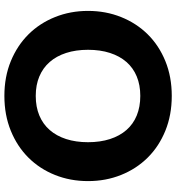

<svg xmlns="http://www.w3.org/2000/svg" viewBox="15 -791 784 854"><g transform="rotate(-90 407.0 -364.0)"><path d="M785.5 -364.5Q785.5 -285.5 758.2 -217.5Q731 -149.5 681.5 -99.2Q632 -49 562.2 -20.5Q492.5 8 407.5 8Q322.5 8 252.5 -20.5Q182.5 -49 132.8 -99.2Q83 -149.5 55.8 -217.5Q28.5 -285.5 28.5 -364.5Q28.5 -443.5 55.8 -511.5Q83 -579.5 132.8 -629.5Q182.5 -679.5 252.5 -708Q322.5 -736.5 407.5 -736.5Q492.5 -736.5 562.2 -707.8Q632 -679 681.5 -629Q731 -579 758.2 -511Q785.5 -443 785.5 -364.5ZM612.5 -364.5Q612.5 -418.5 598.5 -461.8Q584.5 -505 558.2 -535Q532 -565 494 -581Q456 -597 407.5 -597Q358.5 -597 320.2 -581Q282 -565 255.8 -535Q229.5 -505 215.5 -461.8Q201.5 -418.5 201.5 -364.5Q201.5 -310 215.5 -266.8Q229.5 -223.5 255.8 -193.5Q282 -163.5 320.2 -147.8Q358.5 -132 407.5 -132Q456 -132 494 -147.8Q532 -163.5 558.2 -193.5Q584.5 -223.5 598.5 -266.8Q612.5 -310 612.5 -364.5Z"/></g></svg>

Font: Lato 2
Style: Regular
Weight: 900
Designer: Lukasz Dziedzic with Adam Twardoch and Botio Nikoltchev
Foundry: tyPoland Lukasz Dziedzic
Version: Version 2.015; 2015-08-06; http://www.latofonts.com/